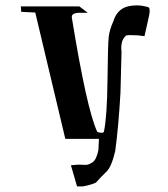

<svg xmlns="http://www.w3.org/2000/svg" viewBox="-20 -535 614 702"><path d="M300.8 -488.3Q296.9 -487.8 277.8 -488.3Q258.8 -488.8 250 -484.6Q241.2 -480.5 242.7 -470.2Q296.9 -137.2 335 -54.2Q336.4 -50.8 347.4 -49.8Q358.4 -48.8 359.9 -53.2Q371.6 -108.9 373 -241.2Q374.5 -373.5 377.4 -399.7Q380.4 -425.8 394 -456.1Q407.2 -498.5 441.4 -509.8Q463.4 -517.1 495.6 -514.6Q520.5 -510.3 523.9 -507.6Q527.3 -504.9 527.3 -494.9Q527.3 -484.9 518.3 -447.3Q509.3 -409.7 508.3 -402.8L483.4 -405.8Q449.2 -407.7 441.4 -405.3Q419.4 -387.2 424.3 -345.2L420.4 -194.3Q413.1 -69.8 401.4 16.6Q387.7 75.2 369.4 92.5Q351.1 109.9 330.6 132.8Q312.5 141.1 283.2 146.5Q262.2 146.5 261.7 146.5L239.3 69.3L266.1 66.9Q284.2 67.9 293.9 67.9Q303.7 67.9 318.1 58.6Q332.5 49.3 339.8 13.7L341.8 -27.3H218.8L108.9 -489.3L57.6 -491.7L56.2 -511.7H270Z"/></svg>

Font: Panteley
Style: Regular
Weight: 500
Designer: Kalashnikov Yuriy
Foundry: Øêîëà ïàâà èìåíè ñâÿòîãî àâíîàïîñòîëüíîãî Âëàäèìèà
Version: Version 1.80 April 12, 2018